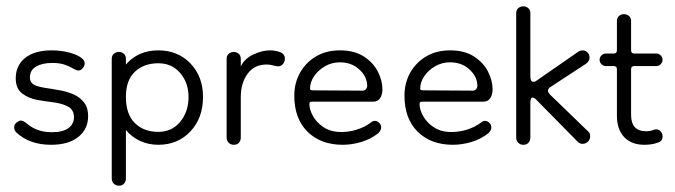

<svg xmlns="http://www.w3.org/2000/svg" viewBox="-20 -450 2145 610"><path d="M142 10Q74 10 32 -29Q25 -36 25 -45Q25 -55 33 -61Q41 -67 46 -67Q54 -67 66 -57Q81 -44 100.5 -37Q120 -30 145 -30Q180 -30 197.5 -43Q215 -56 215 -78Q215 -101 196 -111.5Q177 -122 142 -126Q123 -128 96.5 -133Q70 -138 50 -153.5Q30 -169 30 -201Q30 -242 60 -266Q90 -290 144 -290Q175 -290 202 -282.5Q229 -275 241 -264Q249 -258 249 -248Q249 -241 243 -233.5Q237 -226 229 -226Q225 -226 221 -228Q217 -230 213 -232Q195 -242 180.5 -246Q166 -250 146 -250Q114 -250 94.5 -238.5Q75 -227 75 -204Q75 -188 88.5 -180.5Q102 -173 142 -168Q156 -166 176 -162Q196 -158 215 -149.5Q234 -141 247 -124.5Q260 -108 260 -81Q260 -40 229 -15Q198 10 142 10Z M483 10Q451 10 424.5 -2.5Q398 -15 380 -37V117Q380 127 374 133.5Q368 140 358 140Q348 140 341.5 133.5Q335 127 335 117V-263Q335 -274 342 -279.5Q349 -285 358 -285Q366 -285 373 -279.5Q380 -274 380 -263V-245Q419 -290 483 -290Q545 -290 585 -248.5Q625 -207 625 -142Q625 -75 585 -32.5Q545 10 483 10ZM483 -31Q526 -31 552.5 -63Q579 -95 579 -142Q579 -187 552.5 -218Q526 -249 483 -249Q437 -249 408.5 -222Q380 -195 380 -142Q380 -87 408.5 -59Q437 -31 483 -31Z M745 -141V-13Q745 -3 739 3.5Q733 10 723 10Q713 10 706.5 3.5Q700 -3 700 -13V-263Q700 -274 707 -279.5Q714 -285 723 -285Q731 -285 738 -279.5Q745 -274 745 -263V-239Q757 -264 785 -277Q813 -290 838 -290Q853 -290 868 -285Q878 -282 882.5 -274Q887 -266 884 -256Q877 -236 857 -240Q839 -245 827 -245Q788 -245 766.5 -215.5Q745 -186 745 -141Z M1069 10Q999 10 957 -31.5Q915 -73 915 -146Q915 -186 933 -218.5Q951 -251 983.5 -270.5Q1016 -290 1060 -290Q1106 -290 1136 -270.5Q1166 -251 1180.5 -222.5Q1195 -194 1195 -166Q1195 -149 1187.5 -138Q1180 -127 1166 -127H974Q968 -127 965.5 -126Q963 -125 963 -119Q963 -102 974 -82Q985 -62 1005.5 -47.5Q1026 -33 1053 -31Q1082 -29 1110 -37Q1138 -45 1160 -62Q1165 -66 1171 -66Q1178 -66 1184.5 -60Q1191 -54 1191 -45Q1191 -36 1182 -27Q1158 -8 1128 1Q1098 10 1069 10ZM1132 -162Q1140 -162 1144 -168.5Q1148 -175 1146 -185Q1143 -211 1119 -231.5Q1095 -252 1060 -252Q1034 -252 1012.5 -239.5Q991 -227 978 -208Q965 -189 965 -168Q965 -163 974 -163Z M1419 10Q1349 10 1307 -31.5Q1265 -73 1265 -146Q1265 -186 1283 -218.5Q1301 -251 1333.5 -270.5Q1366 -290 1410 -290Q1456 -290 1486 -270.5Q1516 -251 1530.5 -222.5Q1545 -194 1545 -166Q1545 -149 1537.5 -138Q1530 -127 1516 -127H1324Q1318 -127 1315.5 -126Q1313 -125 1313 -119Q1313 -102 1324 -82Q1335 -62 1355.5 -47.5Q1376 -33 1403 -31Q1432 -29 1460 -37Q1488 -45 1510 -62Q1515 -66 1521 -66Q1528 -66 1534.5 -60Q1541 -54 1541 -45Q1541 -36 1532 -27Q1508 -8 1478 1Q1448 10 1419 10ZM1482 -162Q1490 -162 1494 -168.5Q1498 -175 1496 -185Q1493 -211 1469 -231.5Q1445 -252 1410 -252Q1384 -252 1362.5 -239.5Q1341 -227 1328 -208Q1315 -189 1315 -168Q1315 -163 1324 -163Z M1643 10Q1633 10 1626.5 3.5Q1620 -3 1620 -13V-408Q1620 -419 1627 -424.5Q1634 -430 1643 -430Q1651 -430 1658 -424.5Q1665 -419 1665 -408V-207Q1665 -190 1675 -190Q1680 -190 1685 -194L1819 -287Q1825 -290 1831 -290Q1840 -290 1846.5 -283.5Q1853 -277 1853 -267Q1853 -255 1841 -247L1728 -173Q1721 -168 1721 -162Q1721 -156 1728 -149L1849 -32Q1853 -29 1854 -25Q1855 -21 1855 -17Q1855 -7 1848 0Q1841 7 1830 7Q1824 7 1817 2L1684 -133Q1677 -140 1672 -140Q1665 -140 1665 -123V-13Q1665 -3 1659 3.5Q1653 10 1643 10Z M2027 10Q1986 10 1963 -14.5Q1940 -39 1940 -82V-230Q1940 -240 1930 -240H1905Q1897 -240 1891 -246Q1885 -252 1885 -260Q1885 -268 1891 -274Q1897 -280 1905 -280H1930Q1940 -280 1940 -290V-383Q1940 -394 1947 -399.5Q1954 -405 1962 -405Q1971 -405 1978 -399.5Q1985 -394 1985 -383V-290Q1985 -280 1995 -280H2065Q2073 -280 2079 -274Q2085 -268 2085 -260Q2085 -252 2079 -246Q2073 -240 2065 -240H1995Q1985 -240 1985 -230V-85Q1985 -33 2033 -33Q2045 -33 2052.5 -36Q2060 -39 2065 -39Q2074 -39 2079.5 -32Q2085 -25 2085 -17Q2085 -1 2070 3Q2060 7 2048.5 8.5Q2037 10 2027 10Z"/></svg>

Font: Dongle Light
Style: Regular
Weight: 300
Designer: Yanghee Ryu
Foundry: Yanghee Ryu
Version: Version 2.000